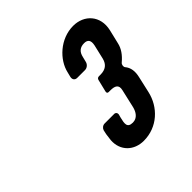

<svg xmlns="http://www.w3.org/2000/svg" viewBox="-120 -764 595 595"><g transform="rotate(-45 177.0 -466.5)"><path d="M301 -360 313 -413C318 -434 316 -452 304 -466C301 -470 302 -479 307 -483C325 -498 337 -515 341 -534L352 -580C364 -633 329 -670 281 -670C224 -670 177 -625 167 -580L163 -564C161 -554 166 -547 176 -547H210C219 -547 228 -554 230 -564L234 -580C238 -599 249 -608 267 -608C283 -608 289 -599 285 -580L274 -533C269 -513 256 -503 234 -503H227C222 -503 219 -500 218 -496L208 -455C207 -450 209 -447 214 -447H221C240 -447 253 -442 248 -421L234 -360C230 -344 220 -327 200 -327C175 -327 179 -344 184 -365L187 -376C188 -382 184 -387 178 -387H136C128 -387 121 -381 119 -374L116 -360L113 -337C110 -292 142 -263 184 -263C244 -263 289 -306 301 -360Z"/></g></svg>

Font: DIN Rundschrift
Style: EngKursiv
Weight: 400
Width: 3
Version: Version 1.027